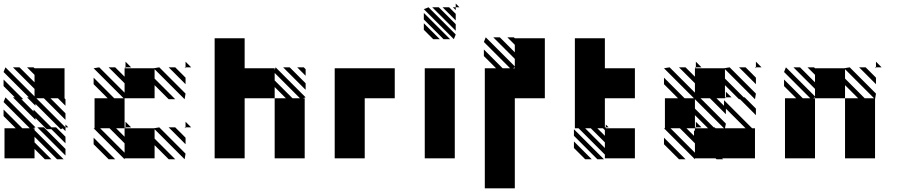

<svg xmlns="http://www.w3.org/2000/svg" viewBox="-25 -879 5045 1066"><path d="M338.5 -15.6 182.3 -171.9H218.8L338.5 -52.1ZM171.9 -291.7 125 -338.5H135.4L-5.2 -479.2L5.2 -505.2L166.7 -343.8V-385.4L46.9 -505.2H83.3L166.7 -421.9V-463.5L125 -505.2H161.5L166.7 -500H333.3V-333.3L338.5 -328.1V-291.7L296.9 -333.3H255.2L338.5 -250V-213.5L218.8 -333.3H177.1L338.5 -171.9H354.2L338.5 -187.5V-151Q333.3 -156.2 322.9 -166.7L312.5 -161.5L171.9 -302.1ZM171.9 -213.5 46.9 -338.5H57.3L-5.2 -401V-437.5L104.2 -328.1H93.8L161.5 -260.4V-270.8L260.4 -171.9H286.5L338.5 -119.8V-83.3L260.4 -161.5H234.4L171.9 -224ZM166.7 -333.3H171.9ZM166.7 -333.3V-338.5ZM166.7 -52.1V0H0V-166.7H62.5L-5.2 -234.4V-270.8L99 -166.7H140.6L-5.2 -312.5L5.2 -338.5L171.9 -171.9L156.2 -166.7H166.7V-156.2L328.1 5.2H291.7L166.7 -119.8V-88.5L260.4 5.2H224Z M1005.2 -166.7 1000 -171.9H1005.2ZM1005.2 -78.1 911.5 -171.9H947.9L1005.2 -114.6ZM666.7 5.2 494.8 -166.7H500V-333.3H572.9L494.8 -411.5V-447.9L609.4 -333.3H661.5L494.8 -500L526 -505.2L666.7 -364.6V-416.7L578.1 -505.2H614.6L666.7 -453.1V-500H671.9L666.7 -505.2H671.9V-500H828.1L859.4 -505.2L1005.2 -359.4L1000 -328.1L833.3 -494.8V-442.7L947.9 -328.1H911.5L833.3 -406.2V-333.3H666.7V-328.1V-171.9H671.9V-166.7L666.7 -171.9V-166.7H828.1L859.4 -171.9L1005.2 -26L1000 5.2L833.3 -161.5V-109.4L947.9 5.2H911.5L833.3 -72.9V0H666.7ZM578.1 5.2 494.8 -78.1V-114.6L614.6 5.2ZM1005.2 -500 1000 -505.2H1005.2ZM1005.2 -411.5 911.5 -505.2H947.9L1005.2 -447.9ZM1005.2 -171.9H1036.5L1005.2 -203.1ZM671.9 -171.9H703.1L671.9 -203.1ZM1005.2 -505.2H1036.5L1005.2 -536.5ZM671.9 -505.2H703.1L671.9 -536.5ZM666.7 -31.2V-83.3L583.3 -166.7H531.2ZM666.7 -119.8V-166.7H619.8Z M1671.9 -458.3 1625 -505.2H1661.5L1671.9 -494.8ZM1671.9 -380.2 1546.9 -505.2H1583.3L1671.9 -416.7ZM1166.7 -666.7H1333.3V-500H1500V-489.6L1505.2 -505.2L1671.9 -338.5L1656.2 -333.3H1666.7V0H1500V-333.3H1562.5L1500 -395.8V-333.3H1333.3V0H1166.7ZM1599 -333.3H1640.6L1500 -474V-432.3Z M1833.3 0V-500H2166.7V-333.3H2000V0Z M2505.2 -822.9 2489.6 -838.5H2505.2ZM2505.2 -765.6 2432.3 -838.5H2468.7L2505.2 -802.1ZM2505.2 -708.3 2375 -838.5H2411.5L2505.2 -744.8ZM2494.8 -661.5 2328.1 -828.1 2354.2 -838.5 2505.2 -687.5ZM2437.5 -661.5 2328.1 -770.8V-807.3L2474 -661.5ZM2380.2 -661.5 2328.1 -713.5V-750L2416.7 -661.5ZM2333.3 -500H2500V0H2333.3ZM2505.2 -838.5H2526L2505.2 -859.4Z M2666.7 166.7V-500H2729.2L2661.5 -567.7V-604.2L2765.6 -500H2807.3L2661.5 -645.8L2671.9 -671.9L2833.3 -510.4V-552.1L2713.5 -671.9H2750L2833.3 -588.5V-630.2L2791.7 -671.9H2828.1L2833.3 -666.7H3000V-333.3H2833.3V166.7ZM2822.9 -500H2833.3V-505.2ZM3000 -500V-333.3Z M3291.7 5.2 3161.5 -125V-161.5L3328.1 5.2ZM3224 5.2 3161.5 -57.3V-93.8L3260.4 5.2ZM3166.7 -666.7H3333.3V-500H3500V-333.3H3333.3V-171.9H3338.5V-166.7H3500V0H3333.3V-20.8L3187.5 -166.7H3166.7ZM3338.5 -171.9H3354.2L3338.5 -187.5ZM3333.3 -57.3V-88.5L3255.2 -166.7H3224ZM3333.3 -125V-156.2L3322.9 -166.7H3291.7Z M4171.9 -500 4166.7 -505.2H4171.9ZM4171.9 -411.5 4078.1 -505.2H4114.6L4171.9 -447.9ZM4166.7 0H3984.4L3989.6 5.2H3953.1L3947.9 0H3833.3V5.2L3661.5 -166.7H3666.7V-333.3H3739.6L3661.5 -411.5V-447.9L3776 -333.3H3828.1L3661.5 -500L3692.7 -505.2L3833.3 -364.6V-416.7L3744.8 -505.2H3781.2L3833.3 -453.1V-500H3838.5L3833.3 -505.2H3838.5V-500H3994.8L4026 -505.2L4171.9 -359.4L4166.7 -328.1L4000 -494.8V-442.7L4104.2 -338.5H4109.4L4171.9 -276V-239.6L4083.3 -328.1H4078.1L4000 -406.2V-338.5H4005.2V-333.3L4000 -338.5V-333.3H3953.1L3994.8 -291.7V-322.9L4151 -166.7H4166.7ZM3947.9 -166.7H3994.8L3833.3 -328.1V-276L3937.5 -171.9H3942.7ZM3833.3 -151V-166.7H3838.5L3833.3 -171.9H3838.5V-166.7H3906.2L3833.3 -239.6V-166.7H3786.5L3828.1 -125V-156.2ZM3838.5 -203.1V-171.9H3869.8ZM3833.3 -83.3 3750 -166.7H3697.9L3833.3 -31.2ZM3781.2 5.2H3744.8L3661.5 -78.1V-114.6ZM4114.6 -166.7 4005.2 -276V-244.8L3916.7 -333.3H3864.6L4005.2 -192.7L4000 -166.7ZM4005.2 -338.5H4036.5L4005.2 -369.8ZM4171.9 -505.2H4203.1L4171.9 -536.5ZM3838.5 -505.2H3869.8L3838.5 -536.5Z M4838.5 -500 4833.3 -505.2H4838.5ZM4838.5 -411.5 4744.8 -505.2H4781.2L4838.5 -447.9ZM4838.5 -505.2H4869.8L4838.5 -536.5ZM4666.7 0V-333.3H4739.6L4666.7 -406.2V-333.3H4500V0H4333.3V-333.3H4395.8L4328.1 -401V-437.5L4432.3 -333.3H4474L4328.1 -479.2L4338.5 -505.2L4500 -343.8V-385.4L4380.2 -505.2H4416.7L4500 -421.9V-463.5L4458.3 -505.2H4494.8L4500 -500H4661.5L4692.7 -505.2L4838.5 -359.4L4833.3 -328.1V0ZM4776 -333.3H4828.1L4666.7 -494.8V-442.7ZM4489.6 -333.3H4500V-338.5Z"/></svg>

Font: 0xA000-Monochrome
Style: Monochrome
Weight: 400
Version: Version 0.1